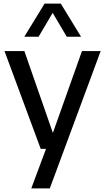

<svg xmlns="http://www.w3.org/2000/svg" viewBox="-20 -828 586 1068"><path d="M154 220 236 0 270.5 -78.5 436 -544H540L257 220ZM206.5 0 5 -544H115.5L305 0ZM115 -623.5 228 -808H318L431 -623.5H351.5L263.5 -772.5H282.5L194.5 -623.5Z"/></svg>

Font: Encode Sans Condensed Thin Medium
Style: Regular
Weight: 500
Version: Version 3.002